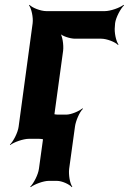

<svg xmlns="http://www.w3.org/2000/svg" viewBox="-20 -574 533 794"><path d="M455 -464 456 -478C459 -502 479 -539 493 -552L491 -554C476 -542 437 -528 413 -528H172C148 -528 113 -542 102 -554L100 -552C110 -539 118 -502 115 -478L57 -50C54 -26 35 11 21 24L22 26C37 14 76 0 100 0H141C165 0 198 14 207 26L210 24C202 11 195 -26 198 -50L241 -364C244 -388 238 -428 227 -440L225 -438C235 -425 270 -414 290 -414H398C422 -414 457 -400 468 -388L470 -390C460 -403 452 -440 455 -464ZM266 124 290 -50C293 -74 309 -111 323 -124L321 -126C307 -114 274 -100 254 -100H219C198 -100 162 -114 151 -126L149 -124C159 -111 168 -74 165 -50L141 124C138 148 119 185 105 198L107 200C122 188 160 174 181 174H216C236 174 267 188 277 200L279 198C269 185 263 148 266 124Z"/></svg>

Font: Asimov
Style: EdgeNarIt
Weight: 500
Designer: Google
Version: Version 2.000980: 2014